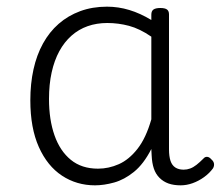

<svg xmlns="http://www.w3.org/2000/svg" viewBox="-20 -539 662 576"><path d="M265 17Q210 17 166 -12Q122 -41 96.5 -98Q71 -155 71 -238Q71 -288 80.5 -331Q90 -374 109 -408.5Q128 -443 156 -467.5Q184 -492 220.5 -505.5Q257 -519 301 -519Q335 -519 368 -509Q401 -499 434 -479V-495Q434 -506 440.5 -510.5Q447 -515 461 -515Q475 -515 481 -510.5Q487 -506 487 -496V-91Q487 -70 491.5 -56.5Q496 -43 506 -36.5Q516 -30 531 -30Q541 -30 550.5 -33.5Q560 -37 569.5 -44.5Q579 -52 590 -63Q595 -69 601.5 -68.5Q608 -68 614 -61Q621 -55 622 -48Q623 -41 619 -34Q608 -19 592 -7.5Q576 4 558 10.5Q540 17 522 17Q501 17 485.5 11.5Q470 6 458.5 -5.5Q447 -17 441.5 -33.5Q436 -50 435 -72Q435 -76 434.5 -81.5Q434 -87 434 -92Q411 -47 382 -23.5Q353 0 322.5 8.5Q292 17 265 17ZM127 -242Q127 -180 143.5 -133Q160 -86 192.5 -59.5Q225 -33 274 -33Q306 -33 336.5 -46.5Q367 -60 392.5 -92.5Q418 -125 434 -181V-429Q399 -453 367 -461.5Q335 -470 302 -470Q270 -470 243 -460.5Q216 -451 194.5 -432Q173 -413 158 -385.5Q143 -358 135 -322Q127 -286 127 -242Z"/></svg>

Font: Playwrite BE WAL ExtraLight
Style: Regular
Weight: 250
Version: Version 1.002